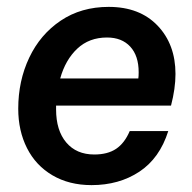

<svg xmlns="http://www.w3.org/2000/svg" viewBox="-20 -529 558 558"><path d="M143 -222V-211Q143 -150 172.5 -115Q202 -80 254 -80Q293 -80 317.5 -96.5Q342 -113 357 -148H469Q444 -69 385 -30Q326 9 246 9Q181 9 132.5 -19.5Q84 -48 58.5 -98.5Q33 -149 33 -213Q33 -294 65 -361.5Q97 -429 156.5 -469Q216 -509 296 -509Q386 -509 438 -454.5Q490 -400 490 -314Q490 -272 477 -222ZM155 -301H382Q383 -307 383 -319Q383 -367 358.5 -393.5Q334 -420 291 -420Q239 -420 204.5 -387.5Q170 -355 155 -301Z"/></svg>

Font: CBA Beacon Sans Bold
Style: Italic
Weight: 700
Italic angle: -13°
Designer: Wei Huang
Foundry: Wei Huang
Version: Version 1.002